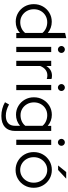

<svg xmlns="http://www.w3.org/2000/svg" viewBox="872 -1628 971 2754"><g transform="rotate(90 1357.0 -251.5)"><path d="M292 8Q222.1 8 164.5 -26.4Q106.9 -60.8 73.4 -119.5Q40 -178.2 40 -251Q40 -323.6 73.4 -382Q106.8 -440.5 164.4 -474.7Q222 -509 293 -509Q336.9 -509 377.9 -494.5Q419 -480 453 -452V-700L527 -717V0H454V-53Q388 8 292 8ZM299 -57Q346 -57 386.5 -75.5Q427 -94 453 -127V-375Q427 -407 386.7 -425.5Q346.4 -444 299 -444Q246.8 -444 204.4 -419Q162 -394 137.5 -350.5Q113 -307 113 -252Q113 -197 137.6 -152.9Q162.3 -108.8 204.6 -82.9Q246.9 -57 299 -57Z M653 0V-501H727V0ZM689.9 -597Q670 -597 655 -612Q640 -627 640 -647.5Q640 -668 655 -682.5Q670 -697 689.9 -697Q711 -697 725.5 -682.5Q740 -668.1 740 -647Q740 -627 725.5 -612Q711 -597 689.9 -597Z M853 0V-501H927V-430Q950 -469 985.5 -490.5Q1021 -512 1067 -512Q1093 -512 1114 -505V-437Q1101 -442 1088 -444Q1075 -446 1062 -446Q1016 -446 981.5 -419.5Q947 -393 927 -343V0Z M1199 0V-501H1273V0ZM1235.9 -597Q1216 -597 1201 -612Q1186 -627 1186 -647.5Q1186 -668 1201 -682.5Q1216 -697 1235.9 -697Q1257 -697 1271.5 -682.5Q1286 -668.1 1286 -647Q1286 -627 1271.5 -612Q1257 -597 1235.9 -597Z M1643 214Q1591 214 1540 200.5Q1489 187 1447 162L1479 104Q1524 128 1562.5 139Q1601 150 1640 150Q1711 150 1748 116Q1785 82 1785 16V-54Q1716 4 1626 4Q1557 4 1500 -30Q1443 -64 1409.5 -122.5Q1376 -181 1376 -253Q1376 -325 1409.5 -383.5Q1443 -442 1500 -476Q1557 -510 1628 -510Q1671 -510 1711.5 -495Q1752 -480 1786 -451V-501H1859V15Q1859 111 1803 162.5Q1747 214 1643 214ZM1632 -61Q1680 -61 1720 -79Q1760 -97 1785 -130V-376Q1760 -408 1719.5 -426Q1679 -444 1632 -444Q1580 -444 1538.5 -419Q1497 -394 1473 -350.5Q1449 -307 1449 -253Q1449 -199 1473.5 -155.5Q1498 -112 1539.5 -86.5Q1581 -61 1632 -61Z M1985 0V-501H2059V0ZM2021.9 -597Q2002 -597 1987 -612Q1972 -627 1972 -647.5Q1972 -668 1987 -682.5Q2002 -697 2021.9 -697Q2043 -697 2057.5 -682.5Q2072 -668.1 2072 -647Q2072 -627 2057.5 -612Q2043 -597 2021.9 -597Z M2418 10Q2347 10 2288.5 -24.4Q2229.9 -58.7 2196 -117.9Q2162 -177 2162 -250Q2162 -323.1 2195.9 -382Q2229.9 -440.9 2288.4 -475.5Q2346.9 -510 2417.9 -510Q2490 -510 2548 -475.5Q2606 -440.9 2640 -382Q2674 -323.1 2674 -250Q2674 -177 2640 -117.9Q2606.1 -58.7 2548.1 -24.4Q2490.1 10 2418 10ZM2418 -56Q2469 -56 2510.7 -81.9Q2552.4 -107.8 2576.7 -151.9Q2601 -195.9 2601 -250.5Q2601 -305 2576.5 -348.5Q2552 -392 2510.5 -418Q2469.1 -444 2418 -444Q2367 -444 2325.5 -418Q2284 -392 2259.5 -348.5Q2235 -305 2235 -250.5Q2235 -195.9 2259.3 -151.9Q2283.6 -107.8 2325.3 -81.9Q2367 -56 2418 -56ZM2354 -600 2448 -716H2543L2419 -600Z"/></g></svg>

Font: Red Hat Display VF
Style: Regular
Weight: 300
Designer: Pentagram, MCKL
Foundry: Pentagram, MCKL
Version: Version 1.023